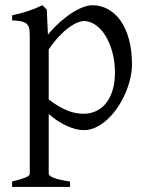

<svg xmlns="http://www.w3.org/2000/svg" viewBox="-20 -489 570 743"><path d="M424.8 -208Q424.8 -250.5 414.8 -287.1Q404.8 -323.7 388.2 -350.6Q371.6 -377.4 349.6 -392.6Q327.6 -407.7 304.2 -407.7Q295.4 -407.7 281.2 -402.3Q267.1 -397 249 -384.3Q231 -371.6 210.4 -350.3Q189.9 -329.1 168.5 -297.9V-104Q190.4 -87.4 209.2 -76.7Q228 -65.9 244.4 -59.8Q260.7 -53.7 275.4 -51.3Q290 -48.8 303.2 -48.8Q329.6 -48.8 351.8 -59.1Q374 -69.3 390.1 -89.4Q406.2 -109.4 415.5 -139.2Q424.8 -168.9 424.8 -208ZM490.7 -240.2Q490.7 -211.9 483.4 -182.1Q476.1 -152.3 463.4 -124Q450.7 -95.7 433.1 -70.3Q415.5 -44.9 394.8 -26.1Q374 -7.3 351.1 3.7Q328.1 14.6 304.2 14.6Q275.4 14.6 239.3 -1.5Q203.1 -17.6 168.5 -47.9V183.1Q168.5 190.9 186.8 198.7Q205.1 206.5 251 213.4V234.4H26.9V213.4Q59.1 205.6 77.1 198.5Q95.2 191.4 95.2 183.1V-347.2Q95.2 -365.2 93.3 -377Q91.3 -388.7 84.2 -395.8Q77.1 -402.8 63.7 -406Q50.3 -409.2 26.9 -410.2V-429.7Q43.5 -433.1 58.6 -437.3Q73.7 -441.4 87.9 -446Q102.1 -450.7 116 -456.3Q129.9 -461.9 144 -468.8L161.1 -451.7L165.5 -355Q189.9 -384.3 214.6 -405.8Q239.3 -427.2 261.7 -441.2Q284.2 -455.1 303.5 -461.9Q322.8 -468.8 336.9 -468.8Q370.1 -468.8 398.4 -453.1Q426.8 -437.5 447.3 -408Q467.8 -378.4 479.2 -335.9Q490.7 -293.5 490.7 -240.2Z"/></svg>

Font: Gentium Plus Viet
Style: Regular
Weight: 400
Designer: J. Victor Gaultney, Annie Olsen, Iska Routamaa, Becca Hirsbrunner
Foundry: SIL International
Version: Version 5.000